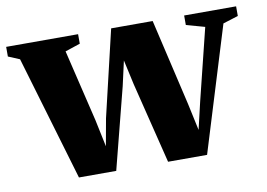

<svg xmlns="http://www.w3.org/2000/svg" viewBox="-70 -618 994 715"><g transform="rotate(-10 427.0 -260.0)"><path d="M-8 -486.5V-523H264V-487L207 -468L272 -196.5L293.5 -94L312 -196.5L389 -523H546L622 -196.5L644 -94L668 -196.5L735 -467.5L665 -487V-523H861.5V-486.5L804 -468.5L659 3H511.5L435.5 -304L415 -397L394 -303.5L315.5 3H174.5L35 -468.5Z"/></g></svg>

Font: Merriweather 96pt Black
Style: Regular
Weight: 900
Version: Version 2.100